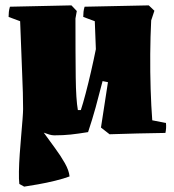

<svg xmlns="http://www.w3.org/2000/svg" viewBox="-20 -495 648 715"><path d="M70 200 52 190Q50 174 50.5 144Q51 114 53.5 78.5Q56 43 59 9Q62 -25 64 -51.5Q66 -78 66 -89Q66 -145 62.5 -222Q59 -299 55 -416L12 -432Q12 -442 13 -451Q14 -460 17 -470L246 -475L266 -454L261 -426Q261 -290 262 -207Q263 -124 270 -85H281Q289 -109 299 -147Q309 -185 319 -228.5Q329 -272 337 -312Q336 -338 335 -364Q334 -390 333 -416L290 -432Q290 -442 291 -451Q292 -460 295 -470L534 -475L555 -455L543 -419Q540 -360 539.5 -293.5Q539 -227 541 -163Q543 -99 547 -47L598 -37Q599 -28 598.5 -18.5Q598 -9 596 0Q544 1 492 2Q440 3 388 5L356 -20L382 -189L362 -193Q348 -138 336 -94.5Q324 -51 308 -3Q271 3 243.5 6Q216 9 182 9Q173 9 163.5 6Q154 3 143 -1Q163 27 184.5 56Q206 85 221.5 112.5Q237 140 239 162Q218 170 185.5 178Q153 186 121.5 191.5Q90 197 70 200Z"/></svg>

Font: Labrada Black
Style: Regular
Weight: 900
Designer: Mercedes Jáuregui
Foundry: Omnibus-Type Team
Version: Version 1.000; ttfautohint (v1.8.4.7-5d5b)